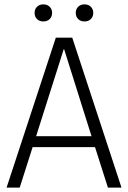

<svg xmlns="http://www.w3.org/2000/svg" viewBox="-20 -857 585 877"><path d="M414 -185H129L70 0H10L235 -685H310L535 0H473ZM145 -235H398L273 -632H271ZM138 -798Q138 -815 149 -826Q160 -837 178 -837Q196 -837 207 -826Q218 -815 218 -798Q218 -781 207 -770Q196 -759 178 -759Q160 -759 149 -770Q138 -781 138 -798ZM326 -798Q326 -815 337 -826Q348 -837 366 -837Q384 -837 395 -826Q406 -815 406 -798Q406 -781 395 -770Q384 -759 366 -759Q348 -759 337 -770Q326 -781 326 -798Z"/></svg>

Font: Jldddboxgfspflltxgxzjzlszac
Style: Regular
Weight: 300
Designer: Carrois Corporate & Edenspiekermann
Foundry: Carrois Corporate GbR & Edenspiekermann AG
Version: Version 2.001